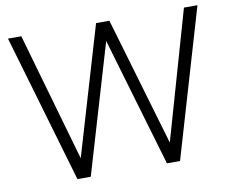

<svg xmlns="http://www.w3.org/2000/svg" viewBox="-80 -848 1147 951"><g transform="rotate(-10 493.0 -372.5)"><path d="M17 -745H84L269 -99L460 -745H527L717 -99L902 -745H970L751 0H685L494 -649L302 0H235Z"/></g></svg>

Font: Evergrow Sans
Style: Light
Weight: 300
Foundry: 10Web
Version: Version 1.000